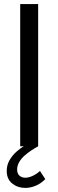

<svg xmlns="http://www.w3.org/2000/svg" viewBox="-20 -717 286 941"><path d="M79 0V-697H167V0ZM104 204Q67 204 40 182.5Q13 161 13 121Q13 92 26.5 68.5Q40 45 60 27Q80 9 100 -2L167 0Q152 8 134.5 19.5Q117 31 100.5 45.5Q84 60 74 77.5Q64 95 64 114Q64 134 75.5 144Q87 154 104 154Q120 154 139 145.5Q158 137 176 121L202 161Q180 183 154.5 193.5Q129 204 104 204Z"/></svg>

Font: Hanken Grotesk
Style: Regular
Weight: 400
Designer: Alfredo Marco Pradil
Foundry: Hanken Design Co.
Version: Version 3.013